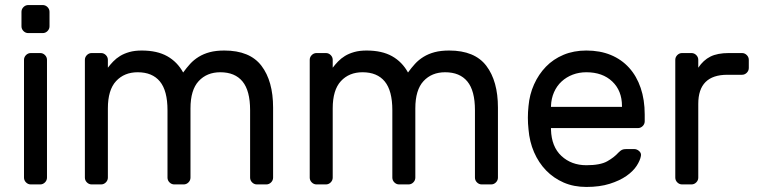

<svg xmlns="http://www.w3.org/2000/svg" viewBox="-20 -730 2996 760"><path d="M166 -27Q166 -16 158 -8Q150 0 139 0H102Q91 0 83 -8Q75 -16 75 -27V-493Q75 -504 83 -512Q91 -520 102 -520H139Q150 -520 158 -512Q166 -504 166 -493ZM176 -626Q176 -615 168 -607Q160 -599 149 -599H92Q81 -599 73 -607Q65 -615 65 -626V-683Q65 -694 73 -702Q81 -710 92 -710H149Q160 -710 168 -702Q176 -694 176 -683Z M407 -462Q416 -474 428 -486.5Q440 -499 455.5 -508.5Q471 -518 492 -524Q513 -530 541 -530Q602 -530 642 -507.5Q682 -485 705 -443Q718 -461 732.5 -477Q747 -493 766.5 -505Q786 -517 810.5 -523.5Q835 -530 868 -530Q969 -530 1015 -469.5Q1061 -409 1061 -304V-27Q1061 -16 1053 -8Q1045 0 1034 0H997Q986 0 978 -8Q970 -16 970 -27V-294Q970 -371 940 -407.5Q910 -444 852 -444Q799 -444 766.5 -409Q734 -374 734 -301V-27Q734 -16 726 -8Q718 0 707 0H670Q659 0 651 -8Q643 -16 643 -27V-294Q643 -371 613 -407.5Q583 -444 525 -444Q472 -444 439.5 -409Q407 -374 407 -301V-27Q407 -16 399 -8Q391 0 380 0H343Q332 0 324 -8Q316 -16 316 -27V-493Q316 -504 324 -512Q332 -520 343 -520H380Q391 -520 399 -512Q407 -504 407 -493Z M1297 -462Q1306 -474 1318 -486.5Q1330 -499 1345.5 -508.5Q1361 -518 1382 -524Q1403 -530 1431 -530Q1492 -530 1532 -507.5Q1572 -485 1595 -443Q1608 -461 1622.5 -477Q1637 -493 1656.5 -505Q1676 -517 1700.5 -523.5Q1725 -530 1758 -530Q1859 -530 1905 -469.5Q1951 -409 1951 -304V-27Q1951 -16 1943 -8Q1935 0 1924 0H1887Q1876 0 1868 -8Q1860 -16 1860 -27V-294Q1860 -371 1830 -407.5Q1800 -444 1742 -444Q1689 -444 1656.5 -409Q1624 -374 1624 -301V-27Q1624 -16 1616 -8Q1608 0 1597 0H1560Q1549 0 1541 -8Q1533 -16 1533 -27V-294Q1533 -371 1503 -407.5Q1473 -444 1415 -444Q1362 -444 1329.5 -409Q1297 -374 1297 -301V-27Q1297 -16 1289 -8Q1281 0 1270 0H1233Q1222 0 1214 -8Q1206 -16 1206 -27V-493Q1206 -504 1214 -512Q1222 -520 1233 -520H1270Q1281 -520 1289 -512Q1297 -504 1297 -493Z M2072 -310Q2076 -356 2094 -396Q2112 -436 2141 -466Q2170 -496 2210.5 -513Q2251 -530 2301 -530Q2355 -530 2397.5 -512.5Q2440 -495 2470 -462Q2500 -429 2516 -382Q2532 -335 2532 -277V-250Q2532 -239 2524 -231Q2516 -223 2505 -223H2161V-217Q2163 -149 2202.5 -112.5Q2242 -76 2301 -76Q2356 -76 2383.5 -91.5Q2411 -107 2428 -126Q2436 -134 2442 -137Q2448 -140 2460 -140H2490Q2501 -140 2510 -132Q2519 -124 2517 -113Q2514 -95 2500 -73.5Q2486 -52 2459.5 -33.5Q2433 -15 2393.5 -2.5Q2354 10 2301 10Q2251 10 2211 -7.5Q2171 -25 2141.5 -55.5Q2112 -86 2094 -127.5Q2076 -169 2072 -218Q2067 -264 2072 -310ZM2161 -307H2442V-310Q2442 -371 2403.5 -407.5Q2365 -444 2301 -444Q2272 -444 2247 -434.5Q2222 -425 2203 -407.5Q2184 -390 2173 -365Q2162 -340 2161 -310Z M2917 -520Q2928 -520 2936 -512Q2944 -504 2944 -493V-461Q2944 -450 2936 -442Q2928 -434 2917 -434H2859Q2744 -434 2744 -319V-27Q2744 -16 2736 -8Q2728 0 2717 0H2680Q2669 0 2661 -8Q2653 -16 2653 -27V-493Q2653 -504 2661 -512Q2669 -520 2680 -520H2717Q2728 -520 2736 -512Q2744 -504 2744 -493V-462Q2764 -492 2792 -506Q2820 -520 2865 -520Z"/></svg>

Font: Rubik
Style: Regular
Weight: 400
Designer: Hubert & Fischer
Foundry: Hubert & Fischer
Version: Version 1.002; ttfautohint (v1.6)